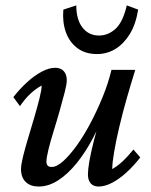

<svg xmlns="http://www.w3.org/2000/svg" viewBox="-20 -681 558 709"><path d="M183.6 -430.7Q204.1 -430.7 215.3 -418.5Q226.6 -406.2 226.6 -384.8Q226.6 -370.1 218.8 -339.8Q210.9 -309.6 200.2 -271.5Q189.5 -233.4 177.7 -195.8Q166 -158.2 158.7 -127.9Q151.4 -97.7 151.4 -84Q151.4 -75.2 155.8 -69.8Q160.2 -64.5 170.9 -64.5Q189.5 -64.5 213.4 -85.9Q237.3 -107.4 263.7 -144Q290 -180.7 314.5 -227.1Q338.9 -273.4 359.4 -323.7Q379.9 -374 391.6 -422.9H479.5Q463.9 -373 448.2 -318.4Q432.6 -263.7 420.4 -211.9Q408.2 -160.2 401.4 -119.6Q394.5 -79.1 394.5 -56.6Q415 -68.4 434.1 -86.4Q453.1 -104.5 472.7 -128.9L498 -99.6Q473.6 -68.4 446.8 -43.9Q419.9 -19.5 393.6 -5.9Q367.2 7.8 343.8 7.8Q325.2 7.8 314.9 -3.9Q304.7 -15.6 304.7 -37.1Q304.7 -53.7 309.6 -83.5Q314.5 -113.3 326.7 -161.6Q338.9 -210 359.4 -279.3H369.1Q350.6 -222.7 323.2 -170.9Q295.9 -119.1 263.2 -78.6Q230.5 -38.1 194.8 -15.1Q159.2 7.8 123 7.8Q92.8 7.8 75.2 -8.8Q57.6 -25.4 57.6 -56.6Q57.6 -72.3 64.9 -102.5Q72.3 -132.8 84 -171.4Q95.7 -210 106.9 -248.5Q118.2 -287.1 126 -318.4Q133.8 -349.6 133.8 -365.2Q112.3 -353.5 92.8 -335.4Q73.2 -317.4 53.7 -289.1L29.3 -322.3Q53.7 -353.5 80.6 -377.9Q107.4 -402.3 134.3 -416.5Q161.1 -430.7 183.6 -430.7ZM448.2 -661.1 490.2 -645.5Q481.4 -590.8 459 -554.7Q436.5 -518.6 405.8 -500Q375 -481.4 337.9 -481.4Q294.9 -481.4 265.6 -503.4Q236.3 -525.4 223.1 -562.5Q210 -599.6 213.9 -645.5L261.7 -661.1Q261.7 -608.4 284.7 -579.1Q307.6 -549.8 345.7 -549.8Q378.9 -549.8 406.2 -574.2Q433.6 -598.6 448.2 -661.1Z"/></svg>

Font: Crimson Pro Medium
Style: Italic
Weight: 500
Italic angle: -12°
Designer: Jacques Le Bailly
Foundry: Baron von Fonthausen
Version: Version 1.003